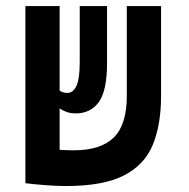

<svg xmlns="http://www.w3.org/2000/svg" viewBox="-20 -606 626 635"><path d="M197.8 9.3Q168 9.3 129.4 6.3Q90.8 3.4 64.9 0V-0.5H64V-585.9H177.2V-306.2Q187.5 -298.8 203.6 -298.8Q221.7 -298.8 232.7 -321.8Q243.7 -344.7 243.7 -400.9V-585.9H334V-397Q334 -306.2 306.9 -268.6Q279.8 -231 231 -231Q213.9 -231 200.7 -235.6Q187.5 -240.2 177.2 -247.6V-110.4Q207.5 -108.9 224.1 -108.9Q313 -108.9 356.2 -151.1Q399.4 -193.4 399.4 -289.6V-585.9H512.7V-289.1Q512.7 -193.8 485.4 -127.2Q458 -60.5 389.6 -25.6Q321.3 9.3 197.8 9.3Z"/></svg>

Font: CaskaydiaCove NFP SemiBold
Style: Regular
Weight: 600
Designer: Aaron Bell
Foundry: Saja Typeworks
Version: Version 2111.001; VTT 6.35;Nerd Fonts 3.1.1